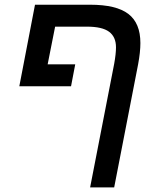

<svg xmlns="http://www.w3.org/2000/svg" viewBox="-20 -622 680 830"><path d="M577.1 -344.2 473.6 188H369.6L473.6 -346.2Q481.4 -389.2 481.4 -417.5Q481.4 -462.4 451.7 -484.6Q421.9 -506.8 355.5 -506.8H218.3L186 -343.8H305.2L287.1 -249H63.5L131.3 -601.6H369.6Q482.9 -601.6 534.9 -561.8Q586.9 -522 586.9 -436Q586.9 -396.5 577.1 -344.2Z"/></svg>

Font: Arimo Medium
Style: Italic
Weight: 500
Italic angle: -12°
Designer: Steve Matteson
Foundry: Monotype Imaging Inc.
Version: Version 1.33